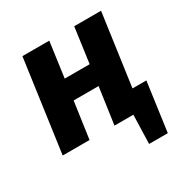

<svg xmlns="http://www.w3.org/2000/svg" viewBox="-161 -663 926 960"><g transform="rotate(-30 302.0 -182.5)"><path d="M494 -116 552 -531H397L369 -328H225L253 -531H98L24 0H179L209 -211H353L323 0H432L427 166H535L574 -116Z"/></g></svg>

Font: Fira Sans
Style: Bold Italic
Weight: 700
Italic angle: -8°
Designer: bBox Type GmbH & Carrois Corporate GbR & Edenspiekermann AG
Foundry: bBox Type GmbH & Carrois Corporate GbR & Edenspiekermann AG
Version: Version 4.301;PS 004.301;hotconv 1.0.88;makeotf.lib2.5.64775